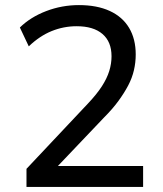

<svg xmlns="http://www.w3.org/2000/svg" viewBox="-20 -734 640 754"><path d="M84 0V-71L325 -327Q360 -364 380 -395Q400 -426 409 -455Q418 -484 418 -513Q418 -570 382.5 -600.5Q347 -631 281 -631Q230 -631 183 -612Q136 -593 93 -552L58 -626Q100 -667 161.5 -690.5Q223 -714 290 -714Q361 -714 411 -691Q461 -668 487 -624.5Q513 -581 513 -520Q513 -489 506 -458.5Q499 -428 483.5 -398.5Q468 -369 445 -337.5Q422 -306 389 -273L192 -66V-82H542V0Z"/></svg>

Font: Nunito Sans 10pt Medium
Style: Regular
Weight: 500
Designer: Vernon Adams
Foundry: Vernon Adams
Version: Version 3.101;gftools[0.9.27]